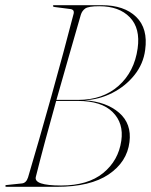

<svg xmlns="http://www.w3.org/2000/svg" viewBox="-22 -720 581 740"><path d="M186 -700H370Q456.5 -700 502.8 -655Q549 -610 537.5 -527.5Q530.5 -473.5 496 -430.5Q461.5 -387.5 410.8 -361.8Q360 -336 304 -333.5Q388 -328 437 -285.5Q486 -243 477 -172.5Q467.5 -95.5 396.8 -47.8Q326 0 197.5 0H3.5Q-1.5 0 -1.5 -3Q-1.5 -7 4.5 -7L62 -13Q79 -14.5 86 -36Q106 -103 129 -183.2Q152 -263.5 176 -349Q200 -434.5 222 -516.5Q244 -598.5 262 -668Q263.5 -676.5 259.8 -680.5Q256 -684.5 250.5 -685L188.5 -693Q182 -694 182 -697Q182 -700 186 -700ZM289.5 -663Q266.5 -583 242.5 -499.8Q218.5 -416.5 195.5 -335H279Q374 -335 435 -389.2Q496 -443.5 508.5 -533.5Q519.5 -611 478.2 -653.5Q437 -696 361 -696Q318.5 -696 306.2 -687Q294 -678 289.5 -663ZM116 -38Q108 -5 213.5 -5Q316.5 -5 375.5 -53Q434.5 -101 445.5 -177.5Q455.5 -245 412.2 -288Q369 -331 278 -331H194.5Q172.5 -253 152.5 -178.5Q132.5 -104 116 -38Z"/></svg>

Font: Fraunces 144pt S000 Thin
Style: Italic
Weight: 100
Italic angle: -16°
Version: Version 1.000; ttfautohint (v1.8.3)